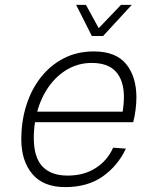

<svg xmlns="http://www.w3.org/2000/svg" viewBox="-20 -752 640 784"><path d="M246 12Q157 12 112 -41.5Q67 -95 67 -183Q67 -257 87.5 -322Q108 -387 147 -436.5Q186 -486 240.5 -514Q295 -542 363 -542Q453 -542 495 -490.5Q537 -439 537 -354Q537 -330 533.5 -303Q530 -276 524 -253H123Q118 -222 118 -189Q118 -109 153.5 -72Q189 -35 256 -35Q323 -35 371 -66Q419 -97 442 -149L494 -145Q461 -75 399.5 -31.5Q338 12 246 12ZM354 -495Q302 -495 257.5 -470Q213 -445 180.5 -400Q148 -355 132 -296H481Q483 -311 484.5 -325.5Q486 -340 486 -356Q486 -422 454 -458.5Q422 -495 354 -495ZM518 -732 401 -605H355L291 -732H331L383 -637L474 -732Z"/></svg>

Font: Geist Mono ExtraLight
Style: Italic
Weight: 200
Italic angle: -12°
Monospace: yes
Designer: Basement.studio, Andrés Briganti, Mateo Zaragoza
Foundry: Basement.studio, Vercel, Andrés Briganti, Guido Ferreyra, Mateo Zaragoza
Version: Version 1.500; ttfautohint (v1.8.4.7-5d5b)